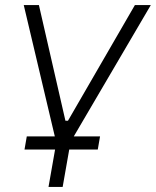

<svg xmlns="http://www.w3.org/2000/svg" viewBox="-20 -540 617 760"><path d="M197 0H86L77 52H198L172 200H228L254 52H367L376 0H272L577 -520H514L249 -62H239L134 -520H74Z"/></svg>

Font: Fixel Display 20240404 Light
Style: Italic
Weight: 300
Italic angle: -10°
Designer: AlfaBravo + MacPaw
Foundry: Kyrylo Tkachov, Marchela Mozhyna, Serhii Makarenko, Maria Weinstein, Zakhar Kryvoshyya
Version: Version 1.211;Glyphs 3.2 (3225)